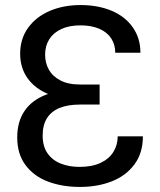

<svg xmlns="http://www.w3.org/2000/svg" viewBox="-20 -737 641 767"><path d="M60.5 -522.5Q60.5 -582 92.3 -626Q124 -669.9 178.7 -693.4Q233.4 -716.8 301.8 -716.8Q372.1 -716.8 426.3 -693.8Q480.5 -670.9 510.7 -627.4Q541 -584 541 -526.4H440.4Q440.4 -558.6 424.3 -583.5Q408.2 -608.4 376.5 -622.1Q344.7 -635.7 301.8 -635.7Q256.8 -635.7 225.1 -621.1Q193.4 -606.4 176.8 -580.1Q160.2 -553.7 160.2 -518.6Q160.2 -486.3 174.8 -459.5Q189.5 -432.6 220.7 -416Q252 -399.4 299.8 -399.4H377.9V-338.9H295.9Q227.5 -338.9 173.8 -360.8Q120.1 -382.8 90.3 -424.3Q60.5 -465.8 60.5 -522.5ZM377.9 -379.9V-319.3H299.8Q251 -319.3 217.8 -305.7Q184.6 -292 167.5 -264.6Q150.4 -237.3 150.4 -195.3Q150.4 -152.3 169.9 -124.5Q189.5 -96.7 222.7 -83.5Q255.9 -70.3 297.9 -70.3Q347.7 -70.3 381.8 -86.4Q416 -102.5 433.1 -130.4Q450.2 -158.2 450.2 -192.4H550.8Q550.8 -125 516.6 -79.6Q482.4 -34.2 425.8 -12.2Q369.1 9.8 298.8 9.8Q229.5 9.8 172.9 -11.2Q116.2 -32.2 82.5 -76.7Q48.8 -121.1 48.8 -187.5Q48.8 -251 78.1 -293.9Q107.4 -336.9 163.1 -358.4Q218.8 -379.9 295.9 -379.9Z"/></svg>

Font: Pretendard GOV Variable
Style: Regular
Weight: 400
Designer: Base glyphs from Inter by Rasmus Andersson; Hangul glyphs from Noto Sans CJK(Source Han Sans) by Jang Soo-young and Kang
Foundry: Kil Hyung-jin
Version: Version 1.307;Glyphs 3.2 (3192)